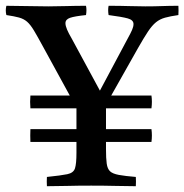

<svg xmlns="http://www.w3.org/2000/svg" viewBox="-39 -642 636 663"><path d="M437 -475 345 -312H484Q487 -291 484 -268H327V-196H484Q487 -174 484 -152H327V-127Q327 -95 329.5 -77Q332 -59 341 -50.5Q350 -42 371.5 -38Q393 -34 430 -31Q431 -16 430 1Q402 1 361.5 0Q321 -1 276 -1Q228 -1 192.5 0Q157 1 123 1Q122 -16 123 -31Q172 -36 193.5 -40.5Q215 -45 220 -61Q225 -77 225 -114V-152H66Q65 -174 66 -196H225V-268H66Q64 -291 66 -312H202L109 -482Q90 -517 78 -537Q66 -557 54.5 -567Q43 -577 26.5 -581.5Q10 -586 -17 -590Q-21 -606 -17 -622Q18 -622 54.5 -621Q91 -620 128 -620Q157 -620 190 -621Q223 -622 258 -622Q261 -608 258 -590Q219 -586 203 -580.5Q187 -575 187 -562Q187 -553 192.5 -540Q198 -527 208 -510L306 -329L402 -509Q412 -527 417 -538.5Q422 -550 422 -559Q422 -573 402 -578.5Q382 -584 336 -590Q333 -608 336 -622Q377 -622 406.5 -621Q436 -620 463 -620Q495 -620 520.5 -621Q546 -622 577 -622Q578 -606 577 -590Q549 -586 531 -581Q513 -576 499.5 -565Q486 -554 472 -533Q458 -512 437 -475Z"/></svg>

Font: Tiro Gurmukhi
Style: Regular
Weight: 400
Designer: Gurmukhi: John Hudson & Fiona Ross. Latin: John Hudson.
Foundry: Tiro Typeworks Ltd.
Version: Version 1.52